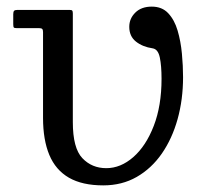

<svg xmlns="http://www.w3.org/2000/svg" viewBox="-20 -550 623 580"><path d="M301 -42 292 10Q348.5 10 393 -15.5Q437.5 -41 468.8 -86Q500 -131 516.5 -190.2Q533 -249.5 533 -317Q533 -351 529.5 -388.2Q526 -425.5 516.5 -457.8Q507 -490 488.2 -510Q469.5 -530 438.5 -530Q407 -530 388.8 -512Q370.5 -494 370.5 -469Q370.5 -440.5 390.5 -424.5Q410.5 -408.5 441 -404Q457.5 -401.5 462.8 -376.2Q468 -351 468 -312Q468 -230.5 444.5 -169.8Q421 -109 382.8 -75.5Q344.5 -42 301 -42ZM98 -465Q105 -465 107.5 -462.5Q110 -460 110 -453V-194Q110 -127.5 129 -82Q148 -36.5 188.2 -13.2Q228.5 10 292 10L301 -42Q257.5 -42 228.8 -72.2Q200 -102.5 200 -181V-509.5Q200 -516 198.2 -518Q196.5 -520 190.5 -520H32Q25 -520 22.5 -517.2Q20 -514.5 20 -507V-477Q20 -469 21.8 -467Q23.5 -465 30.5 -465Z"/></svg>

Font: Besley
Style: Regular
Weight: 400
Designer: Owen Earl
Foundry: indestructible type*
Version: Version 4.000